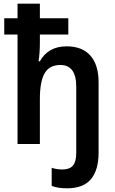

<svg xmlns="http://www.w3.org/2000/svg" viewBox="-20 -780 624 1040"><path d="M342 240Q294 240 260 227V129Q287 138 318 138Q357 138 375 117Q393 96 393 48V-310Q393 -428 307 -428Q248 -428 222 -383.5Q196 -339 196 -243V0H75V-593H3V-681H75V-760H196V-681H350V-593H196V-548Q196 -521 194 -494Q192 -467 189 -448H196Q217 -487 253.5 -508Q290 -529 341 -529Q425 -529 469.5 -479Q514 -429 514 -334V48Q514 140 473 190Q432 240 342 240Z"/></svg>

Font: Noto Sans SemiCondensed SemiBold
Style: Regular
Weight: 600
Width: 4
Designer: Monotype Design Team
Foundry: Monotype Imaging Inc.
Version: Version 2.013; ttfautohint (v1.8.4.7-5d5b)